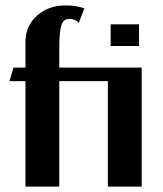

<svg xmlns="http://www.w3.org/2000/svg" viewBox="-20 -690 603 710"><path d="M271 -605Q258.8 -620.1 235.8 -620.1Q214.8 -620.1 207 -597.2Q199.2 -574.2 199.2 -508.8V-439.9H503.9V0H378.9V-390.1H199.2V0H74.2V-390.1H15.1L29.8 -439.9H74.2V-535.2Q74.2 -594.2 116.9 -632.1Q159.7 -669.9 221.2 -669.9Q262.2 -669.9 292 -659.2ZM389.2 -600.1H494.1V-520H389.2Z"/></svg>

Font: Pfennig
Style: Bold
Weight: 700
Version: Version 20120410 ; ttfautohint (v0.8)